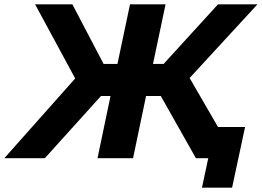

<svg xmlns="http://www.w3.org/2000/svg" viewBox="-66 -730 1208 886"><path d="M809 -370 940 -144H1065L1005 136H866L895 0H838L676 -287H608L548 0H384L444 -287H400L141 0H-46L281 -368L96 -710H268L412 -435H476L534 -710H698L640 -435H689L940 -710H1122Z"/></svg>

Font: Raleway-v4020 ExtraBold
Style: Italic
Weight: 800
Italic angle: -12°
Designer: Matt McInerney, Pablo Impallari, Rodrigo Fuenzalida
Foundry: Matt McInerney, Pablo Impallari, Rodrigo Fuenzalida
Version: Version 4.020;PS 004.020;hotconv 1.0.88;makeotf.lib2.5.64775